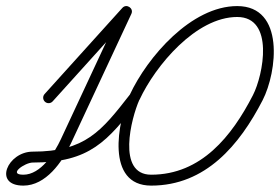

<svg xmlns="http://www.w3.org/2000/svg" viewBox="-52 -578 899 616"><path d="M117 -252.8C117 -252.8 117 -252.8 117 -252.8C200.2 -344.9 283.4 -437.1 366.6 -529.2C373.3 -536.6 368.1 -545.9 360.3 -551.1C352.5 -556.3 341.9 -557.4 337.8 -548.3C272.9 -409.4 208.1 -270.4 143.3 -131.4C122.7 -87.2 79.1 -17.5 23 -17.5C-28.3 -17.5 27.9 -56.5 53 -56.5C236.8 -56.5 292.5 -125 392.8 -253.7C398.7 -261.3 397.4 -272.3 389.8 -278.3C382.1 -284.2 371.1 -282.9 365.2 -275.2C365.2 -275.2 365.2 -275.2 365.2 -275.2C273.3 -157.3 221.7 -91.5 53 -91.5C-27.3 -91.5 -75.8 17.5 23 17.5C95.1 17.5 147.8 -58.3 175 -116.6C239.9 -255.6 304.7 -394.6 369.5 -533.6C373.7 -542.6 369.8 -551 363.2 -555.4C356.6 -559.8 347.3 -560.1 340.6 -552.7C257.4 -460.5 174.2 -368.4 91 -276.2C84.5 -269 85.1 -258 92.3 -251.5C99.4 -245 110.5 -245.6 117 -252.8ZM363 -271.6C363 -271.6 363 -271.6 363 -271.6C325.7 -188 285.8 17.5 433 17.5C608 17.5 716.7 -113 790.6 -256.5C837.3 -347.3 862.6 -558.5 709 -558.5C562 -558.5 421.3 -396 364.1 -273.4C360.1 -264.6 363.8 -254.2 372.6 -250.1C381.4 -246.1 391.8 -249.8 395.9 -258.6C395.9 -258.6 395.9 -258.6 395.9 -258.6C446.8 -367.8 577 -523.5 709 -523.5C829.1 -523.5 793 -337.8 759.4 -272.5C692 -141.4 593.8 -17.5 433 -17.5C321.5 -17.5 369.4 -200.1 395 -257.4C398.9 -266.2 395 -276.5 386.1 -280.5C377.3 -284.4 367 -280.4 363 -271.6Z"/></svg>

Font: FRB American Cursive Guidelines
Style: Italic
Weight: 400
Italic angle: -25°
Version: Version 2.0;Modular Font Editor K font №1